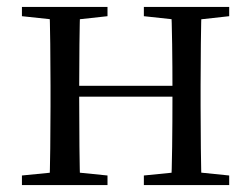

<svg xmlns="http://www.w3.org/2000/svg" viewBox="-20 -536 728 556"><path d="M123.1 0H212.3C210.3 -48.6 209.3 -160.1 209.3 -260.2V-279.8C209.3 -355.1 210.3 -467.4 212.3 -516H123.1C125.3 -467.4 126.3 -355.1 126.3 -288.3V-228.5C126.3 -160.1 125.3 -48.6 123.1 0ZM475.4 0H563.9C561.9 -48.6 560.9 -160.1 560.9 -228.5V-288.3C560.9 -355.1 561.9 -467.4 563.9 -516H475.4C478.4 -467.4 479.4 -355.1 479.4 -279.8V-260.2C479.4 -160.1 478.4 -48.6 475.4 0ZM43.5 0H291.3V-27.8L184.7 -38.6H152.7L43.5 -27.8ZM43.5 -489.1 152.7 -477.4H184.7L291.3 -489.1V-516H43.5ZM396.6 0H643.7V-27.8L537.8 -38.6H504.8L396.6 -27.8ZM396.6 -489.1 504.8 -477.4H537.8L643.7 -489.1V-516H396.6ZM167 -256H519.9V-287.5H167Z"/></svg>

Font: Source Han Serif CN VF
Style: Regular
Weight: 250
Designer: Ryoko NISHIZUKA 西塚涼子 (kana & ideographs); Frank Grießhammer (Latin, Greek & Cyrillic); Wenlong ZHANG 张文龙 (bopomofo); San
Foundry: Adobe
Version: Version 2.002;hotconv 1.1.0;makeotfexe 2.6.0